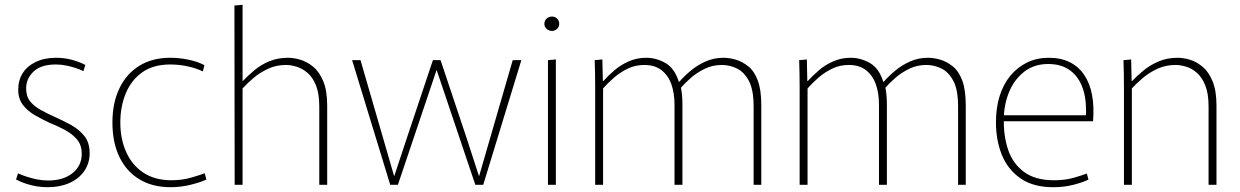

<svg xmlns="http://www.w3.org/2000/svg" viewBox="-20 -771 5175 801"><path d="M179 10Q144 10 110 1.5Q76 -7 47 -22L55 -48Q72 -40 92.5 -33.5Q113 -27 135 -22.5Q157 -18 180 -18Q245 -18 283 -49Q321 -80 321 -129Q321 -166 301.5 -189Q282 -212 251.5 -228.5Q221 -245 186 -259Q154 -274 124.5 -291Q95 -308 75.5 -333.5Q56 -359 56 -397Q56 -436 74.5 -465.5Q93 -495 129 -512.5Q165 -530 215 -530Q248 -530 280 -521.5Q312 -513 336 -500L328 -474Q315 -481 296.5 -487Q278 -493 257 -497.5Q236 -502 213 -502Q151 -502 120 -472.5Q89 -443 89 -402Q89 -369 106 -348Q123 -327 150.5 -312Q178 -297 209 -283Q243 -268 276.5 -249.5Q310 -231 332 -203.5Q354 -176 354 -132Q354 -90 331.5 -57.5Q309 -25 269.5 -7.5Q230 10 179 10Z M692 10Q616 10 561.5 -23Q507 -56 478 -116.5Q449 -177 449 -260Q449 -342 478.5 -403Q508 -464 562 -497Q616 -530 690 -530Q728 -530 766.5 -522Q805 -514 833 -499L826 -473Q800 -486 764 -494Q728 -502 690 -502Q619 -502 573 -469Q527 -436 504.5 -381Q482 -326 482 -260Q482 -191 506.5 -136.5Q531 -82 578.5 -50.5Q626 -19 695 -19Q740 -19 777.5 -30Q815 -41 834 -48L841 -22Q818 -11 776.5 -0.5Q735 10 692 10Z M958 -748 992 -751V-433H993Q1013 -454 1040 -477Q1067 -500 1102.5 -515Q1138 -530 1182 -530Q1205 -530 1232.5 -522Q1260 -514 1286 -493Q1312 -472 1328.5 -432.5Q1345 -393 1345 -330V0H1312V-326Q1312 -380 1298.5 -414Q1285 -448 1263.5 -466.5Q1242 -485 1218 -492.5Q1194 -500 1173 -500Q1132 -500 1098 -484Q1064 -468 1037.5 -445.5Q1011 -423 992 -402V0H959Z M1449 -520H1484L1624 -37H1625L1677 -194L1786 -520H1818L1927 -194L1978 -37H1979L2119 -520H2155L1996 0H1963L1802 -478H1801L1640 0H1608Z M2266 -520 2299 -523V0H2266ZM2283 -642Q2270 -642 2260.5 -650.5Q2251 -659 2251 -671Q2251 -685 2260.5 -693.5Q2270 -702 2283 -702Q2295 -702 2304 -693.5Q2313 -685 2313 -671Q2313 -659 2304 -650.5Q2295 -642 2283 -642Z M2463 -406Q2463 -437 2462.5 -464Q2462 -491 2461 -520L2493 -523L2495 -433H2497Q2517 -455 2543 -477.5Q2569 -500 2603 -515Q2637 -530 2676 -530Q2717 -530 2755.5 -508.5Q2794 -487 2812 -430H2814Q2834 -453 2861.5 -476Q2889 -499 2923.5 -514.5Q2958 -530 2998 -530Q3023 -530 3050 -522Q3077 -514 3102 -494Q3127 -474 3141.5 -435Q3156 -396 3156 -332V0H3124V-327Q3124 -397 3104 -434Q3084 -471 3054 -485.5Q3024 -500 2991 -500Q2953 -500 2920 -484Q2887 -468 2861 -445Q2835 -422 2817 -401L2819 -414Q2823 -396 2825 -377Q2827 -358 2827 -336V0H2794V-334Q2794 -382 2781 -419Q2768 -456 2740 -478Q2712 -500 2668 -500Q2631 -500 2599.5 -485Q2568 -470 2541.5 -447Q2515 -424 2496 -402V0H2463Z M3316 -406Q3316 -437 3315.5 -464Q3315 -491 3314 -520L3346 -523L3348 -433H3350Q3370 -455 3396 -477.5Q3422 -500 3456 -515Q3490 -530 3529 -530Q3570 -530 3608.5 -508.5Q3647 -487 3665 -430H3667Q3687 -453 3714.5 -476Q3742 -499 3776.5 -514.5Q3811 -530 3851 -530Q3876 -530 3903 -522Q3930 -514 3955 -494Q3980 -474 3994.5 -435Q4009 -396 4009 -332V0H3977V-327Q3977 -397 3957 -434Q3937 -471 3907 -485.5Q3877 -500 3844 -500Q3806 -500 3773 -484Q3740 -468 3714 -445Q3688 -422 3670 -401L3672 -414Q3676 -396 3678 -377Q3680 -358 3680 -336V0H3647V-334Q3647 -382 3634 -419Q3621 -456 3593 -478Q3565 -500 3521 -500Q3484 -500 3452.5 -485Q3421 -470 3394.5 -447Q3368 -424 3349 -402V0H3316Z M4374 10Q4291 10 4238 -26.5Q4185 -63 4160 -124Q4135 -185 4135 -261Q4135 -322 4150.5 -371Q4166 -420 4195.5 -455.5Q4225 -491 4265.5 -510.5Q4306 -530 4355 -530Q4406 -530 4443 -511.5Q4480 -493 4503.5 -458Q4527 -423 4536 -374.5Q4545 -326 4540 -265H4156L4168 -275Q4166 -207 4185 -148.5Q4204 -90 4251 -54.5Q4298 -19 4377 -19Q4424 -19 4460 -29.5Q4496 -40 4514 -47L4521 -22Q4500 -11 4460 -0.5Q4420 10 4374 10ZM4157 -290H4510Q4511 -295 4511 -300.5Q4511 -306 4511 -308Q4511 -371 4492.5 -414.5Q4474 -458 4439 -481Q4404 -504 4353 -504Q4294 -504 4252.5 -471.5Q4211 -439 4189.5 -386.5Q4168 -334 4168 -274Z M4669 -395Q4669 -433 4668.5 -462Q4668 -491 4667 -520L4699 -523L4701 -433H4703Q4722 -453 4749.5 -476Q4777 -499 4813 -514.5Q4849 -530 4893 -530Q4916 -530 4943.5 -522Q4971 -514 4996.5 -493Q5022 -472 5038.5 -432.5Q5055 -393 5055 -331V0H5022V-327Q5022 -380 5008.5 -414Q4995 -448 4973.5 -467Q4952 -486 4928 -493Q4904 -500 4884 -500Q4843 -500 4808.5 -484Q4774 -468 4747.5 -445.5Q4721 -423 4702 -402V0H4669Z"/></svg>

Font: Murecho Thin ExtraLight
Style: Regular
Weight: 250
Version: Version 1.010